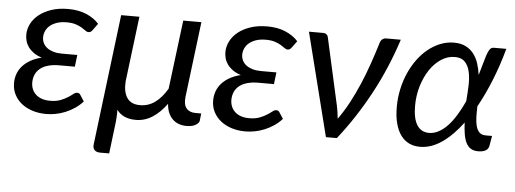

<svg xmlns="http://www.w3.org/2000/svg" viewBox="-47 -640 2514 938"><g transform="rotate(5 1210.0 -171.0)"><path d="M381.5 -423Q375.5 -414.5 370.8 -412.2Q366 -410 359.5 -410Q353.5 -410 345.8 -416Q338 -422 326 -429.2Q314 -436.5 296 -442.5Q278 -448.5 251.5 -448.5Q224.5 -448.5 204.2 -441.8Q184 -435 170.2 -423.8Q156.5 -412.5 149.5 -397.2Q142.5 -382 142.5 -365.5Q142.5 -350.5 149 -337.2Q155.5 -324 168 -314.5Q180.5 -305 198.8 -299.5Q217 -294 240.5 -294H316.5L309.5 -236H233.5Q202 -236 178.5 -229.2Q155 -222.5 139.8 -210Q124.5 -197.5 116.8 -180Q109 -162.5 109 -141Q109 -123.5 115.2 -108.5Q121.5 -93.5 133.5 -82.5Q145.5 -71.5 163 -65.5Q180.5 -59.5 203 -59.5Q233 -59.5 253.8 -67.5Q274.5 -75.5 289 -84.8Q303.5 -94 313.5 -102Q323.5 -110 332 -110Q342.5 -110 347.5 -102L368 -70.5Q350 -50.5 328.2 -36Q306.5 -21.5 283.2 -12Q260 -2.5 236 2Q212 6.5 189.5 6.5Q154 6.5 123 -3.2Q92 -13 69.2 -31Q46.5 -49 33.5 -74.2Q20.5 -99.5 20.5 -130.5Q20.5 -154.5 28.2 -175.8Q36 -197 51.5 -214.5Q67 -232 90.2 -245.2Q113.5 -258.5 144.5 -266Q120.5 -273.5 104.2 -285.2Q88 -297 78 -311Q68 -325 63.8 -340.5Q59.5 -356 59.5 -371Q59.5 -398 72.2 -423.8Q85 -449.5 109.8 -469.5Q134.5 -489.5 170.5 -501.8Q206.5 -514 253 -514Q304.5 -514 342.8 -497.5Q381 -481 404.5 -454.5Z M602.5 -506.5 563 -186Q559.5 -134.5 579 -105.5Q598.5 -76.5 643 -76.5Q684 -76.5 717 -100.8Q750 -125 775.5 -169L817.5 -506.5H906.5L861 -137Q856.5 -98 871.8 -80Q887 -62 916.5 -62H944.5L940.5 -26Q939 -14.5 922.5 -4.8Q906 5 877.5 5Q858 5 841 -1Q824 -7 810.8 -19.2Q797.5 -31.5 789.2 -50.2Q781 -69 779 -95Q747 -51 709.5 -27Q672 -3 628.5 -3Q565 -3 535 -44.5Q535.5 -25 534.2 -5.2Q533 14.5 530.5 32L513.5 171.5H469.5Q450.5 171.5 441.2 161.5Q432 151.5 434.5 133.5L513 -506.5Z M1358 -423Q1352 -414.5 1347.2 -412.2Q1342.5 -410 1336 -410Q1330 -410 1322.2 -416Q1314.5 -422 1302.5 -429.2Q1290.5 -436.5 1272.5 -442.5Q1254.5 -448.5 1228 -448.5Q1201 -448.5 1180.8 -441.8Q1160.5 -435 1146.8 -423.8Q1133 -412.5 1126 -397.2Q1119 -382 1119 -365.5Q1119 -350.5 1125.5 -337.2Q1132 -324 1144.5 -314.5Q1157 -305 1175.2 -299.5Q1193.5 -294 1217 -294H1293L1286 -236H1210Q1178.5 -236 1155 -229.2Q1131.5 -222.5 1116.2 -210Q1101 -197.5 1093.2 -180Q1085.5 -162.5 1085.5 -141Q1085.5 -123.5 1091.8 -108.5Q1098 -93.5 1110 -82.5Q1122 -71.5 1139.5 -65.5Q1157 -59.5 1179.5 -59.5Q1209.5 -59.5 1230.2 -67.5Q1251 -75.5 1265.5 -84.8Q1280 -94 1290 -102Q1300 -110 1308.5 -110Q1319 -110 1324 -102L1344.5 -70.5Q1326.5 -50.5 1304.8 -36Q1283 -21.5 1259.8 -12Q1236.5 -2.5 1212.5 2Q1188.5 6.5 1166 6.5Q1130.5 6.5 1099.5 -3.2Q1068.5 -13 1045.8 -31Q1023 -49 1010 -74.2Q997 -99.5 997 -130.5Q997 -154.5 1004.8 -175.8Q1012.5 -197 1028 -214.5Q1043.5 -232 1066.8 -245.2Q1090 -258.5 1121 -266Q1097 -273.5 1080.8 -285.2Q1064.5 -297 1054.5 -311Q1044.5 -325 1040.2 -340.5Q1036 -356 1036 -371Q1036 -398 1048.8 -423.8Q1061.5 -449.5 1086.2 -469.5Q1111 -489.5 1147 -501.8Q1183 -514 1229.5 -514Q1281 -514 1319.2 -497.5Q1357.5 -481 1381 -454.5Z M1884.5 -506Q1838 -362.5 1769.2 -235.2Q1700.5 -108 1615 0H1561.5L1434 -506H1504Q1514 -506 1520.2 -500.8Q1526.5 -495.5 1528 -488L1601.5 -157.5Q1605 -141.5 1607.2 -126Q1609.5 -110.5 1611 -94.5Q1639.5 -134.5 1663.8 -179.8Q1688 -225 1709 -274Q1730 -323 1748 -374.8Q1766 -426.5 1782 -479Q1786 -494 1794.2 -500Q1802.5 -506 1811.5 -506Z M2361 -27Q2360 -21.5 2357 -16Q2354 -10.5 2348 -6Q2342 -1.5 2332.2 1.2Q2322.5 4 2308 4Q2286.5 4 2272.2 -4.8Q2258 -13.5 2249.2 -30.5Q2240.5 -47.5 2236.2 -72.5Q2232 -97.5 2230.5 -130Q2182 -65 2129.8 -29Q2077.5 7 2023 7Q1993.5 7 1969.8 -4.2Q1946 -15.5 1929 -38.5Q1912 -61.5 1902.8 -96Q1893.5 -130.5 1893.5 -177Q1893.5 -221.5 1902.5 -263.8Q1911.5 -306 1928 -343.5Q1944.5 -381 1967.5 -412.5Q1990.5 -444 2018.5 -466.5Q2046.5 -489 2078.5 -501.8Q2110.5 -514.5 2145 -514.5Q2178 -514.5 2201.5 -503Q2225 -491.5 2240.8 -471.5Q2256.5 -451.5 2265.5 -424.8Q2274.5 -398 2278.5 -367.5L2292 -415Q2300 -445 2306 -463Q2312 -481 2317.5 -490.8Q2323 -500.5 2328.5 -503.5Q2334 -506.5 2341.5 -506.5H2402Q2379 -423 2349.5 -349.8Q2320 -276.5 2285.5 -214.5Q2284.5 -186 2285.2 -160.8Q2286 -135.5 2291.2 -116.8Q2296.5 -98 2307.5 -87.2Q2318.5 -76.5 2339 -76.5H2369.5ZM2061.5 -64.5Q2085.5 -64.5 2108.2 -76.8Q2131 -89 2152 -111.2Q2173 -133.5 2192.2 -164.8Q2211.5 -196 2229 -234.5Q2232.5 -274.5 2233.8 -312.5Q2235 -350.5 2228.2 -380Q2221.5 -409.5 2204.5 -427.2Q2187.5 -445 2155 -445Q2120 -445 2088.5 -424.5Q2057 -404 2033.5 -369Q2010 -334 1996 -287.8Q1982 -241.5 1982 -190.5Q1982 -128 2002.2 -96.2Q2022.5 -64.5 2061.5 -64.5Z"/></g></svg>

Font: Lato
Style: Italic
Weight: 400
Italic angle: -7°
Designer: Lukasz Dziedzic
Foundry: tyPoland Lukasz Dziedzic
Version: Version 2.007; 2014-02-27